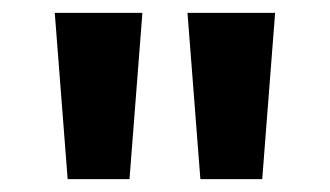

<svg xmlns="http://www.w3.org/2000/svg" viewBox="-20 -734 512 298"><path d="M201 -714 181 -456H85L65 -714ZM407 -714 387 -456H291L271 -714Z"/></svg>

Font: Noto Naskh Arabic
Style: Regular
Weight: 400
Designer: Monotype Design Team, David Williams, Mohamad Dakak and Nizar Qandah
Foundry: Monotype Imaging Inc.
Version: Version 2.013